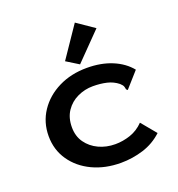

<svg xmlns="http://www.w3.org/2000/svg" viewBox="-129 -808 859 926"><g transform="rotate(-20 300.0 -345.0)"><path d="M336 11Q255 11 190.5 -19.5Q126 -50 88.5 -104.5Q51 -159 51 -229Q51 -300 88.5 -356Q126 -412 190.5 -444Q255 -476 336 -476Q409 -476 465.5 -452.5Q522 -429 556 -387L492 -315L486 -308L479 -314Q478 -322 475.5 -329.5Q473 -337 461 -348Q436 -368 404 -375.5Q372 -383 333 -383Q292 -383 254.5 -365.5Q217 -348 194 -314Q171 -280 171 -231Q171 -185 194.5 -152Q218 -119 256.5 -101Q295 -83 341 -83Q380 -83 418.5 -96Q457 -109 487 -140L550 -64Q507 -24 451 -6.5Q395 11 336 11ZM312 -503 249 -542 357 -701 446 -640Z"/></g></svg>

Font: Inconsolata Expanded Bold
Style: Regular
Weight: 700
Width: 7
Monospace: yes
Designer: Raph Levien, Cyreal, Brenton Simpson
Foundry: Raph Levien, Cyreal, Google
Version: Version 3.001; ttfautohint (v1.8.2.53-6de2)